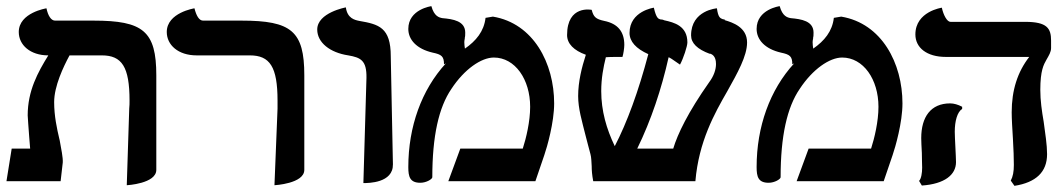

<svg xmlns="http://www.w3.org/2000/svg" viewBox="-20 -589 3459 624"><path d="M392 13C392 13 488 8 488 -37V-344C488 -488 445 -522 284 -522H159C146 -522 136 -538 131 -562C131 -562 41 -548 41 -485C41 -443 78 -409 137 -409C103 -354 70 -294 70 -214C70 -207 73 -173 75 -143C76 -130 77 -116 78 -106H18L1 0H177C179 -19 182 -42 184 -61C185 -77 179 -105 174 -133C174 -134 173 -136 173 -137C165 -171 156 -212 156 -257C156 -309 186 -372 206 -409H311C376 -409 401 -372 401 -262C401 -254 401 -245 400 -236Z M872 13C872 13 969 8 969 -37V-344C969 -488 927 -522 765 -522H640C627 -522 618 -538 612 -562C612 -562 522 -548 522 -485C522 -443 559 -409 619 -409H792C857 -409 882 -372 882 -262V-236Z M1161 6C1177 6 1258 6 1257 -55C1255 -171 1252 -289 1250 -406C1250 -500 1211 -510 1148 -521C1133 -524 1109 -529 1104 -565C1104 -565 1011 -548 1011 -493C1011 -451 1052 -418 1112 -409C1152 -402 1172 -393 1171 -336Z M1558 -531C1553 -487 1527 -456 1491 -431C1490 -437 1489 -445 1489 -452C1489 -457 1490 -461 1491 -465L1490 -464C1492 -470 1492 -476 1492 -483C1492 -521 1452 -527 1418 -530C1407 -532 1391 -536 1382 -569C1382 -569 1307 -559 1307 -495C1307 -460 1334 -430 1386 -418C1415 -412 1423 -406 1423 -380L1429 -383C1350 -297 1307 -177 1307 -46C1307 -15 1312 5 1346 5C1366 5 1385 -7 1385 -13C1385 -147 1406 -240 1447 -300C1489 -364 1544 -402 1585 -402C1654 -402 1703 -331 1703 -242C1703 -194 1690 -140 1679 -106H1476L1437 0H1720C1729 -27 1740 -58 1749 -85C1758 -111 1781 -191 1781 -253C1781 -383 1714 -513 1582 -535Z M2408 -451C2408 -501 2360 -516 2337 -523C2336 -523 2335 -524 2335 -524H2337C2336 -525 2334 -526 2328 -527C2321 -530 2314 -532 2310 -562C2310 -562 2226 -556 2226 -474C2226 -449 2246 -429 2287 -414C2287 -415 2287 -415 2287 -415C2287 -415 2287 -415 2287 -415C2293 -413 2307 -408 2307 -381C2307 -363 2300 -342 2285 -322C2216 -224 2182 -153 2168 -106H2051C2096 -198 2130 -300 2153 -403C2158 -401 2163 -398 2190 -379C2201 -399 2214 -439 2214 -451C2214 -505 2171 -516 2139 -523C2137 -524 2136 -524 2134 -525C2132 -525 2129 -526 2126 -526C2120 -528 2113 -529 2105 -564C2105 -564 2026 -553 2026 -482C2026 -454 2047 -431 2087 -413C2055 -292 2018 -191 1978 -114C1951 -170 1934 -229 1934 -293C1934 -334 1941 -371 1949 -403H1950C1959 -404 1988 -404 2003 -404C2006 -413 2009 -433 2009 -443C2009 -486 1988 -512 1944 -521C1916 -527 1909 -534 1903 -557C1903 -557 1823 -574 1823 -475C1823 -447 1845 -425 1884 -411C1871 -371 1859 -324 1859 -277C1859 -236 1871 -197 1884 -145C1889 -127 1893 -109 1899 -88C1902 -77 1902 -64 1903 -49C1903 -36 1904 -21 1908 0H2240C2251 -129 2302 -220 2344 -293C2377 -352 2408 -407 2408 -451Z M2690 -531C2685 -487 2659 -456 2623 -431C2622 -437 2621 -445 2621 -452C2621 -457 2622 -461 2623 -465L2622 -464C2624 -470 2624 -476 2624 -483C2624 -521 2584 -527 2550 -530C2539 -532 2523 -536 2514 -569C2514 -569 2439 -559 2439 -495C2439 -460 2466 -430 2518 -418C2547 -412 2555 -406 2555 -380L2561 -383C2482 -297 2439 -177 2439 -46C2439 -15 2444 5 2478 5C2498 5 2517 -7 2517 -13C2517 -147 2538 -240 2579 -300C2621 -364 2676 -402 2717 -402C2786 -402 2835 -331 2835 -242C2835 -194 2822 -140 2811 -106H2608L2569 0H2852C2861 -27 2872 -58 2881 -85C2890 -111 2913 -191 2913 -253C2913 -383 2846 -513 2714 -535Z M3361 -297C3361 -360 3372 -379 3381 -395C3389 -409 3396 -420 3396 -433V-457C3396 -497 3383 -518 3312 -518H3069C3058 -518 3046 -540 3041 -564C3041 -564 2955 -552 2955 -477C2955 -434 2992 -404 3054 -404H3325C3287 -355 3268 -296 3268 -224C3268 -203 3270 -170 3272 -138C3274 -106 3275 -73 3275 -53C3275 -31 3272 -15 3265 -2L3277 15C3347 4 3383 -30 3383 -88C3383 -118 3377 -156 3372 -193C3366 -228 3361 -262 3361 -297ZM3083 -161C3083 -195 3091 -225 3107 -235V-242C3094 -249 3080 -253 3068 -253C3005 -253 2974 -209 2974 -140C2974 -131 2975 -110 2976 -92C2976 -72 2977 -53 2977 -44C2977 -27 2974 -8 2967 -1L2976 14C3050 9 3087 -21 3087 -62C3087 -70 3086 -91 3085 -111C3084 -131 3083 -151 3083 -161Z"/></svg>

Font: Libertinus Serif
Style: Bold
Weight: 700
Designer: Philipp H. Poll, Khaled Hosny
Foundry: Caleb Maclennan
Version: Version 7.050;RELEASE